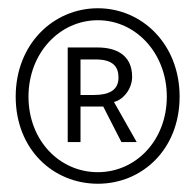

<svg xmlns="http://www.w3.org/2000/svg" viewBox="-20 -804 473 465"><path d="M217 -359C324 -359 415 -442 415 -570C415 -697 324 -784 217 -784C109 -784 18 -697 18 -570C18 -442 109 -359 217 -359ZM217 -387C124 -387 49 -464 49 -570C49 -675 124 -755 217 -755C309 -755 384 -675 384 -570C384 -464 309 -387 217 -387ZM144 -460H175V-546H230L274 -460H311L256 -557C280 -563 300 -590 300 -618C300 -673 258 -689 217 -689H144ZM175 -574V-660H212C254 -660 267 -642 267 -616C267 -585 243 -574 208 -574Z"/></svg>

Font: Noto Sans CJK JP Thin
Style: Regular
Weight: 250
Designer: Ryoko NISHIZUKA (kana & ideographs); Paul D. Hunt (Latin, Greek & Cyrillic); Wenlong ZHANG (bopomofo); Sandoll Communica
Foundry: Adobe Systems Incorporated
Version: Version 1.004;PS 1.004;hotconv 1.0.82;makeotf.lib2.5.63406